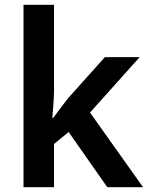

<svg xmlns="http://www.w3.org/2000/svg" viewBox="-20 -780 622 800"><path d="M205 -400Q205 -378 202.5 -346Q200 -314 198 -289H202Q212 -303 231.5 -329Q251 -355 264 -371L417 -542H562L355 -311L576 0H427L266 -230L205 -180V0H78V-760H205Z"/></svg>

Font: Noto Sans Lao UI SemBd
Style: Regular
Weight: 600
Designer: Monotype Design Team
Foundry: Monotype Imaging Inc.
Version: Version 2.000; ttfautohint (v1.8.4.7-5d5b)